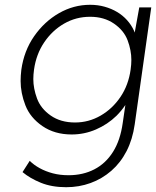

<svg xmlns="http://www.w3.org/2000/svg" viewBox="-20 -551 651 801"><path d="M256 230Q196 230 150.5 211.5Q105 193 74 167L104 120Q121 137 145.5 150.5Q170 164 200 172Q230 180 266 180Q326 180 373.5 155.5Q421 131 451.5 82.5Q482 34 492 -38L503 -113Q487 -89 466 -68Q429 -32 380.5 -11Q332 10 279 10Q208 10 157 -25Q106 -60 86 -111.5Q66 -163 66 -213Q66 -235 69 -260Q80 -339 122.5 -400Q165 -461 226 -496Q287 -531 356 -531Q388 -531 416.5 -523Q445 -515 468.5 -501Q492 -487 510 -467Q528 -447 539 -423Q541 -419 542 -415L561 -520H611L542 -32Q533 31 508 79.5Q483 128 444.5 161.5Q406 195 358 212.5Q310 230 256 230ZM293 -40Q350 -40 399.5 -68.5Q449 -97 482.5 -146.5Q516 -196 525 -261Q528 -282 528 -301Q528 -341 512.5 -382.5Q497 -424 455.5 -452.5Q414 -481 356 -481Q297 -481 247.5 -452.5Q198 -424 164.5 -374.5Q131 -325 122 -261Q119 -240 119 -221Q119 -182 134.5 -140Q150 -98 191.5 -69Q233 -40 293 -40Z"/></svg>

Font: Lexend ExtLt
Style: Italic
Weight: 250
Italic angle: -8.13011°
Designer: Bonnie Shaver-Troup, Thomas Jockin
Foundry: Lexend
Version: Version 1.007